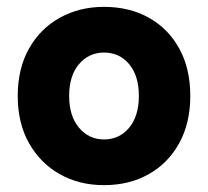

<svg xmlns="http://www.w3.org/2000/svg" viewBox="-20 -530 607 560"><path d="M283.3 10Q210.8 10 154.2 -22.1Q97.5 -54.2 64.6 -112.5Q31.7 -170.8 31.7 -250Q31.7 -330 64.6 -388.3Q97.5 -446.7 154.6 -478.3Q211.7 -510 283.3 -510Q357.5 -510 414.2 -478.3Q470.8 -446.7 502.9 -388.3Q535 -330 535 -250Q535 -170.8 502.5 -112.1Q470 -53.3 413.3 -21.7Q356.7 10 283.3 10ZM283.3 -123.3Q328.3 -123.3 356.7 -157.5Q385 -191.7 385 -250Q385 -309.2 356.7 -342.9Q328.3 -376.7 283.3 -376.7Q239.2 -376.7 210.4 -342.9Q181.7 -309.2 181.7 -250Q181.7 -191.7 210.4 -157.5Q239.2 -123.3 283.3 -123.3Z"/></svg>

Font: Funnel Sans Light ExtraBold
Style: Regular
Weight: 800
Version: Version 1.000